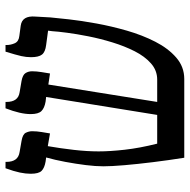

<svg xmlns="http://www.w3.org/2000/svg" viewBox="-16 -671 687 695"><g transform="rotate(-90 327.5 -323.5)"><path d="M104 0Q95 -57 88 -113.5Q81 -170 77 -217Q73 -264 73 -293Q73 -321 77.5 -357Q82 -393 89 -430.5Q96 -468 105 -500L90 -502Q67 -506 56.5 -516.5Q46 -527 46 -556Q46 -574 50.5 -595.5Q55 -617 66 -647H89V-644Q89 -601 125 -596L165 -589Q189 -585 194.5 -573.5Q200 -562 200 -551Q200 -534 197 -516Q194 -498 192 -486L146 -494Q138 -448 132.5 -400Q127 -352 127 -310Q127 -269 133 -215.5Q139 -162 155 -98H259L324 -500L307 -502Q284 -506 273 -517Q262 -528 262 -556Q262 -593 283 -647H306V-644Q306 -601 341 -596L382 -589Q404 -585 410.5 -574.5Q417 -564 417 -551Q417 -535 414 -516.5Q411 -498 409 -486L369 -492L306 -98H387Q420 -98 445.5 -120.5Q471 -143 489.5 -179.5Q508 -216 521.5 -260Q535 -304 543.5 -347Q552 -390 556.5 -424.5Q561 -459 562 -477L564 -493L512 -500Q487 -503 477.5 -515Q468 -527 468 -555Q468 -572 472 -590Q476 -608 488 -647H512V-644Q512 -628 518.5 -613.5Q525 -599 545 -597L582 -592Q619 -587 615 -539L612 -485Q610 -462 605 -417.5Q600 -373 590 -318Q580 -263 564 -207.5Q548 -152 524 -105Q500 -58 466.5 -29Q433 0 389 0Z"/></g></svg>

Font: Noto Serif Hebrew SemiCondensed
Style: Regular
Weight: 400
Width: 4
Designer: Monotype Design Team
Foundry: Monotype Imaging Inc.
Version: Version 2.004; ttfautohint (v1.8.4.7-5d5b)